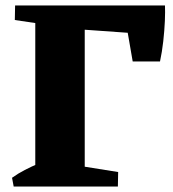

<svg xmlns="http://www.w3.org/2000/svg" viewBox="-20 -682 634 702"><path d="M109 0V-662H289.8V0ZM30 0 24 -32Q45.5 -47.5 70.6 -60.5Q95.8 -73.5 123 -85L124 0ZM271 0 274 -75 412 -53 411 0ZM155.8 -590.8 34.2 -608.8 35.2 -662H156.8ZM569.2 -553.5 252.2 -576 177.2 -662H583.2ZM465.2 -457.2 432.8 -644 583.2 -662Q584.2 -640.5 582.8 -605.2Q581.2 -570 576.9 -530.9Q572.5 -491.8 565 -457.2Z"/></svg>

Font: Eczar
Style: Regular
Weight: 400
Designer: Vaibhav Singh
Foundry: Rosetta Type Foundry
Version: Version 2.000